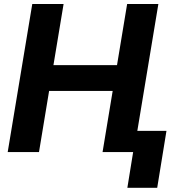

<svg xmlns="http://www.w3.org/2000/svg" viewBox="-20 -747 894 943"><path d="M17.8 0H171.5L221.2 -300.4H533.4L483.7 0H633.9L605.5 175.4H752.1L797.6 -104.4H654.5L757.8 -727.3H604.4L554.7 -427.2H242.5L292.3 -727.3H138.5Z"/></svg>

Font: Magic Ui Pro
Style: Bold Italic
Weight: 700
Italic angle: -9.39999°
Designer: Stefan Endress, Andreas Faust
Version: Version 1.000;FEAKit 1.0